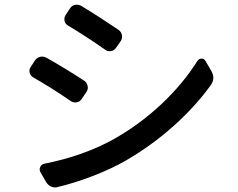

<svg xmlns="http://www.w3.org/2000/svg" viewBox="-20 -787 1040 838"><path d="M276.4 -675.8Q264.6 -682.6 261.7 -696.3Q258.8 -710 266.6 -721.7L285.2 -750Q293 -762.7 307.6 -765.6Q311.5 -766.6 315.4 -766.6Q325.2 -766.6 334 -761.7Q413.1 -713.9 498 -656.2Q509.8 -647.5 512.2 -633.3Q514.6 -619.1 506.8 -607.4L486.3 -578.1Q478.5 -566.4 464.4 -564Q450.2 -561.5 438.5 -570.3Q353.5 -629.9 276.4 -675.8ZM231.4 29.3Q226.6 31.2 221.7 31.2Q211.9 31.2 203.1 27.3Q188.5 20.5 180.7 6.8L156.2 -36.1Q150.4 -46.9 155.8 -58.6Q161.1 -70.3 172.9 -72.3Q344.7 -106.4 476.6 -179.7Q591.8 -245.1 685.5 -333.5Q779.3 -421.9 841.8 -521.5Q848.6 -531.2 859.9 -531.2Q871.1 -531.2 877 -520.5L903.3 -475.6Q911.1 -460.9 911.1 -447.3Q911.1 -431.6 900.4 -416Q833 -322.3 737.8 -237.3Q642.6 -152.3 530.3 -86.9Q465.8 -49.8 384.3 -18.6Q302.7 12.7 231.4 29.3ZM125 -449.2Q113.3 -456.1 109.4 -469.7Q108.4 -473.6 108.4 -477.5Q108.4 -486.3 114.3 -495.1L132.8 -523.4Q140.6 -535.2 155.3 -539.1Q160.2 -540 164.1 -540Q173.8 -540 182.6 -535.2Q268.6 -486.3 347.7 -434.6Q359.4 -426.8 362.3 -412.1Q363.3 -408.2 363.3 -405.3Q363.3 -394.5 357.4 -385.7L336.9 -355.5Q329.1 -342.8 315.4 -340.8Q311.5 -339.8 308.6 -339.8Q297.9 -339.8 289.1 -345.7Q204.1 -404.3 125 -449.2Z"/></svg>

Font: Gen Jyuu GothicL Medium
Style: Regular
Weight: 500
Designer: [Source Han Sans]
Ryoko NISHIZUKA  (kana & ideographs); Paul D. Hunt (Latin, Greek & Cyrillic); Wenlong ZHANG  (bopomofo
Version: Version 1.002.20150607